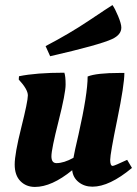

<svg xmlns="http://www.w3.org/2000/svg" viewBox="-20 -725 541 758"><path d="M64 -221.5C46.7 -152.5 38 -103.8 38 -75.5C38 -47.2 45.5 -25.3 60.5 -10C75.5 5.3 94.7 13 118 13C162 13 211 -9 265 -53C267 -33.7 275.5 -18 290.5 -6C305.5 6 323.7 12 345 12C389.7 12 441.7 -12.7 501 -62L482 -94C448 -78 429 -70 425 -70C418.3 -70 415 -77.8 415 -93.5C415 -109.2 424.3 -162.5 443 -253.5C461.7 -344.5 471 -405.7 471 -437H452C391.3 -437 349.3 -432.3 326 -423C326 -377 314 -300.7 290 -194C279.3 -148.7 272.7 -118 270 -102C244.7 -88 222.3 -81 203 -81C189.7 -81 183 -90 183 -108C183 -126 192.3 -172 211 -246C229.7 -320 239 -368.3 239 -391C239 -413.7 237.3 -429.3 234 -438C160 -438 100.3 -433.3 55 -424L54 -411C78 -385 90 -364.2 90 -348.5C90 -332.8 81.3 -290.5 64 -221.5ZM459 -616C459 -626 454.8 -641 446.5 -661C438.2 -681 430.7 -695.7 424 -705C412 -697.7 380.7 -677 330 -643C279.3 -609 222.7 -575.7 160 -543L178 -503C308.7 -533 390.3 -555.7 423 -571C447 -582.3 459 -597.3 459 -616Z"/></svg>

Font: Oleo Script
Style: Regular
Weight: 400
Designer: Soytutype
Foundry: Soytutype
Version: Version 1.002